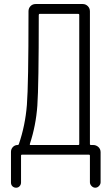

<svg xmlns="http://www.w3.org/2000/svg" viewBox="-20 -750 540 931"><path d="M125 -52.7Q123 -46.9 127.9 -46.9H359.4Q364.3 -46.9 364.3 -51.8V-677.7Q364.3 -682.6 359.4 -682.6H171.9Q168 -682.6 168 -676.8Q168 -334 161.1 -237.8Q154.3 -141.6 125 -52.7ZM33.2 134.8V-13.7Q33.2 -27.3 42.5 -37.1Q51.8 -46.9 65.4 -46.9Q70.3 -46.9 71.3 -50.8Q102.5 -141.6 110.4 -241.2Q118.2 -340.8 118.2 -682.6V-695.3Q118.2 -710 127.9 -720.2Q137.7 -730.5 153.3 -730.5H380.9Q395.5 -730.5 405.8 -720.2Q416 -710 416 -695.3V-51.8Q416 -46.9 420.9 -46.9H431.6Q446.3 -46.9 457 -37.1Q467.8 -27.3 467.8 -11.7V133.8Q467.8 143.6 460 151.9Q452.1 160.2 441.9 160.2Q431.6 160.2 423.8 151.9Q416 143.6 416 133.8V4.9Q416 0 411.1 0H86.9Q82 0 82 4.9V134.8Q82 145.5 75.2 152.8Q68.4 160.2 58.1 160.2Q47.9 160.2 40.5 153.3Q33.2 146.5 33.2 134.8Z"/></svg>

Font: Rounded-L Mgen+ 1m light
Style: Regular
Weight: 200
Designer: [Source Han Sans]
Ryoko NISHIZUKA  (kana & ideographs); Paul D. Hunt (Latin, Greek & Cyrillic); Wenlong ZHANG  (bopomofo
Version: Version 1.059.20150602